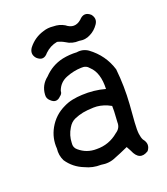

<svg xmlns="http://www.w3.org/2000/svg" viewBox="-129 -752 757 872"><g transform="rotate(-20 250.0 -316.5)"><path d="M180 -655Q203 -663 229 -660Q258 -660 282 -646Q319 -616 354 -646Q381 -676 410 -650Q429 -626 412.5 -602Q396 -578 372 -566Q347 -552 317 -558Q283 -556 256 -574Q239 -584 221 -588Q187 -582 161 -557Q136 -526 107 -553Q86 -577 105 -604Q135 -642 180 -655ZM220 -508Q254 -515 289 -513Q319 -518 344 -501Q408 -454 431 -379Q440 -294 434 -209Q430 -161 427.5 -124Q425 -87 427.5 -68Q430 -49 436 -38Q460 -9 438 19Q391 49 367 -9L355 -31Q313 -12 289 -3Q256 12 218 5Q178 6 143 -11Q94 -30 65 -73Q51 -101 55 -133Q51 -184 76 -229Q104 -279 156 -303Q176 -313 198.5 -317.5Q221 -322 245 -323Q303 -326 357 -311Q360 -389 322 -424Q308 -442 284 -440Q247 -439 210.5 -424.5Q174 -410 161 -373Q161 -359 149 -351Q125 -326 100 -351Q86 -363 88 -382Q91 -427 127 -455Q166 -496 220 -508ZM339 -238Q306 -252 274.5 -251Q243 -250 222.5 -246Q202 -242 181 -233Q160 -224 147 -201Q128 -170 127 -134Q124 -112 140 -99Q176 -68 224 -69Q284 -68 330 -107Q355 -123 354 -151Q356 -177 357 -203V-229Z"/></g></svg>

Font: Kosefont JP
Style: Regular
Weight: 400
Designer: Nozomi Seto 瀬戸のぞみ
Version: Version 3.00;June 19, 2020